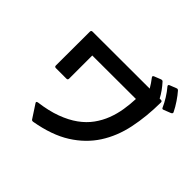

<svg xmlns="http://www.w3.org/2000/svg" viewBox="-209 -1122 1418 1418"><g transform="rotate(45 500.0 -413.0)"><path d="M302 50Q292 50 288 42L222 -59Q219 -62 219 -67Q219 -74 230 -76Q331 -89 406.5 -117Q482 -145 536 -184Q590 -223 625.5 -272Q661 -321 682 -376Q703 -431 712.5 -489.5Q722 -548 724 -606L269 -605V-363Q269 -349 255 -349H145Q131 -349 131 -363L132 -717Q132 -731 146 -731L742 -732Q731 -750 720 -767Q709 -784 696 -800Q692 -806 692 -809Q692 -816 701 -819L754 -840Q757 -841 762 -841Q769 -841 773 -835Q794 -812 813 -785.5Q832 -759 846 -732H859Q873 -732 873 -718Q872 -571 845.5 -443.5Q819 -316 754.5 -216Q690 -116 581.5 -47.5Q473 21 306 50ZM919 -692Q911 -692 908 -701Q894 -733 871.5 -769.5Q849 -806 824 -835Q820 -839 820 -844Q820 -851 829 -854L880 -874Q886 -876 887 -876Q893 -876 899 -870Q922 -844 947 -807Q972 -770 989 -735Q991 -732 991 -728Q991 -721 982 -716L926 -694Q920 -692 919 -692Z"/></g></svg>

Font: LINE Seed JP_TTF Bold
Style: Regular
Weight: 700
Designer: LINE & Fontrix & Fontworks
Version: Version 1.009